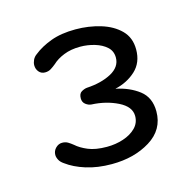

<svg xmlns="http://www.w3.org/2000/svg" viewBox="-60 -683 438 438"><g transform="rotate(-15 159.0 -464.0)"><path d="M34.5 -358Q34.5 -367.5 41.2 -374.2Q48 -381 56.5 -381Q64.5 -381 70.2 -377.5Q76 -374 81.5 -369.5Q92 -360 109.2 -352.8Q126.5 -345.5 153.5 -345.5Q174 -345.5 192.2 -351.5Q210.5 -357.5 222 -369Q233.5 -380.5 233.5 -397Q233.5 -419 205.8 -432.8Q178 -446.5 144 -448Q137 -448.5 130.5 -453.5Q124 -458.5 124 -467.5Q124 -479 131 -483Q138 -487 144 -487.5Q178.5 -489.5 202 -502.2Q225.5 -515 225.5 -537Q225.5 -552.5 214.8 -562.2Q204 -572 187.2 -577Q170.5 -582 153 -582Q131 -582 114.2 -575.2Q97.5 -568.5 87 -558.5Q81 -553.5 75 -549.8Q69 -546 61 -546Q52 -546 46.5 -552.5Q41 -559 41 -568Q41 -574 44 -580.5Q47 -587 53.5 -591.5Q69.5 -604.5 94.2 -613.8Q119 -623 153 -623Q184 -623 212 -614.5Q240 -606 257.5 -588.5Q275 -571 275 -543Q275 -512 255 -493.5Q235 -475 206 -468.5Q238 -462 260.5 -444.8Q283 -427.5 283 -394.5Q283 -351.5 245 -328Q207 -304.5 154 -304.5Q120.5 -304.5 93.5 -313Q66.5 -321.5 48.5 -335Q41 -340 37.8 -346.2Q34.5 -352.5 34.5 -358Z"/></g></svg>

Font: Sono
Style: Regular
Weight: 400
Designer: Tyler Finck
Foundry: Tyler Finck
Version: Version 2.112